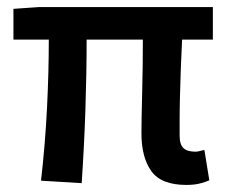

<svg xmlns="http://www.w3.org/2000/svg" viewBox="-20 -511 640 543"><path d="M507 12Q436 12 408 -27Q380 -66 380 -134Q380 -149 380.5 -179Q381 -209 382 -246Q383 -283 383.5 -323Q384 -363 384 -399H225Q225 -303 221.5 -199.5Q218 -96 211 7L96 0Q108 -105 113 -206.5Q118 -308 118 -399H18V-486L90 -491H582V-399H495Q493 -362 491.5 -320Q490 -278 489 -239.5Q488 -201 488 -171Q488 -141 488 -128Q488 -102 499 -92Q510 -82 533 -82Q538 -82 543.5 -83.5Q549 -85 558 -87L572 -1Q561 4 545 8Q529 12 507 12Z"/></svg>

Font: Source Code Pro Semibold
Style: Regular
Weight: 600
Monospace: yes
Designer: Paul D. Hunt, Teo Tuominen
Foundry: Adobe Systems Incorporated
Version: Version 2.030;PS 1.000;hotconv 16.6.51;makeotf.lib2.5.65220